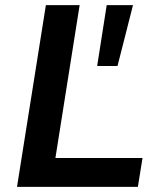

<svg xmlns="http://www.w3.org/2000/svg" viewBox="-20 -725 621 745"><path d="M46 0 158 -705H289L195 -112H533L515 0ZM357 -469 394 -705H496L436 -469Z"/></svg>

Font: Nunito Sans 10pt
Style: Bold Italic
Weight: 700
Italic angle: -9°
Designer: Vernon Adams
Foundry: Vernon Adams
Version: Version 3.101;gftools[0.9.27]